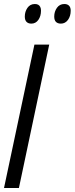

<svg xmlns="http://www.w3.org/2000/svg" viewBox="-20 -936 372 956"><path d="M0 0 151.4 -713.9H225.1L74.2 0ZM283.2 -818.4Q267.1 -818.4 258.5 -827.1Q250 -835.9 250 -853.5Q250 -877.9 263.4 -897Q276.9 -916 300.3 -916Q315.4 -916 323.7 -907.7Q332 -899.4 332 -882.8Q332 -855.5 318.4 -836.9Q304.7 -818.4 283.2 -818.4ZM136.2 -818.4Q120.6 -818.4 112.1 -827.1Q103.5 -835.9 103.5 -853.5Q103.5 -877.9 116.7 -897Q129.9 -916 153.8 -916Q163.6 -916 170.2 -912.4Q176.8 -908.7 180.4 -901.4Q184.1 -894 184.1 -882.8Q184.1 -855.5 170.9 -836.9Q157.7 -818.4 136.2 -818.4Z"/></svg>

Font: Open Sans Condensed
Style: Italic
Weight: 400
Width: 3
Italic angle: -12°
Designer: Monotype Design Team
Foundry: Monotype Imaging Inc.
Version: Version 3.000